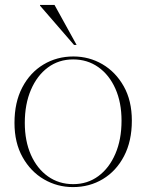

<svg xmlns="http://www.w3.org/2000/svg" viewBox="-20 -752 596 782"><path d="M277 10Q213.5 10 159.2 -21.5Q105 -53 72 -111.8Q39 -170.5 39 -251.5Q39 -335.5 70.8 -396Q102.5 -456.5 157 -489.2Q211.5 -522 279 -522Q343 -522 397 -490.5Q451 -459 484 -400.5Q517 -342 517 -260.5Q517 -177 485.2 -116.2Q453.5 -55.5 399.2 -22.8Q345 10 277 10ZM278 -2Q336.5 -2 380.8 -34.8Q425 -67.5 450 -125.8Q475 -184 475 -260.5Q475 -334.5 450 -390.8Q425 -447 380.5 -478.5Q336 -510 278 -510Q219.5 -510 175.2 -477.2Q131 -444.5 106 -386.2Q81 -328 81 -251.5Q81 -177.5 106 -121.2Q131 -65 175.5 -33.5Q220 -2 278 -2ZM292 -569H281.5L143 -729V-732H202Z"/></svg>

Font: Newsreader Display ExtraLight
Style: Regular
Weight: 275
Designer: Hugues Gentile
Foundry: Production Type
Version: Version 1.002